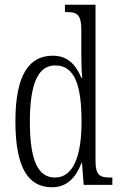

<svg xmlns="http://www.w3.org/2000/svg" viewBox="-20 -780 508 810"><path d="M199 10C262 10 300 -30 324 -93H326L333 0H454V-31H446C401 -31 383 -41 383 -100V-760H254V-729H260C304 -729 323 -721 323 -653V-554C323 -518 324 -483 327 -452H323C300 -507 265 -545 203 -545C104 -545 45 -467 45 -267C45 -68 102 10 199 10ZM212 -31C140 -31 106 -104 106 -266C106 -430 142 -504 213 -504C296 -504 324 -419 324 -266C324 -119 288 -31 212 -31Z"/></svg>

Font: Noto Serif Myanmar ExtraCondensed Light
Style: Regular
Weight: 300
Width: 2
Designer: Ben Mitchell and the Monotype Design Team
Foundry: Monotype Imaging Inc.
Version: Version 2.106